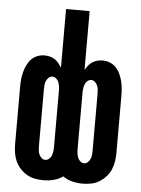

<svg xmlns="http://www.w3.org/2000/svg" viewBox="-53 -777 606 827"><g transform="rotate(5 250.0 -363.5)"><path d="M166 8Q147 8 128.5 4.5Q110 1 94 -8.5Q78 -18 65 -32Q52 -46 44.5 -63Q37 -80 34 -98.5Q31 -117 31 -136V-384Q31 -400 32.5 -416Q34 -432 38 -447.5Q42 -463 49 -478Q56 -493 67 -504.5Q78 -516 93 -522Q108 -528 125 -528Q136 -528 147.5 -525Q159 -522 168.5 -516Q178 -510 185.5 -500.5Q193 -491 199 -481V-735H301V-481Q307 -491 314.5 -500.5Q322 -510 331.5 -516Q341 -522 352.5 -525Q364 -528 375 -528Q392 -528 407 -522Q422 -516 433 -504.5Q444 -493 451 -478Q458 -463 462 -447.5Q466 -432 467.5 -416Q469 -400 469 -384V-136Q469 -117 466 -98.5Q463 -80 455.5 -63Q448 -46 435 -32Q422 -18 406 -8.5Q390 1 371.5 4.5Q353 8 334 8Q312 8 290 2.5Q268 -3 250 -16Q232 -3 210 2.5Q188 8 166 8ZM334 -80Q343 -80 350 -86.5Q357 -93 360.5 -101Q364 -109 365 -118Q366 -127 366 -136V-384Q366 -393 365 -402Q364 -411 360.5 -419Q357 -427 350 -433.5Q343 -440 334 -440Q325 -440 317.5 -433.5Q310 -427 307 -419Q304 -411 302.5 -402Q301 -393 301 -384V-136Q301 -127 302.5 -118Q304 -109 307 -101Q310 -93 317.5 -86.5Q325 -80 334 -80ZM166 -80Q175 -80 182.5 -86.5Q190 -93 193 -101Q196 -109 197.5 -118Q199 -127 199 -136V-384Q199 -393 197.5 -402Q196 -411 193 -419Q190 -427 182.5 -433.5Q175 -440 166 -440Q157 -440 150 -433.5Q143 -427 139.5 -419Q136 -411 135 -402Q134 -393 134 -384V-136Q134 -127 135 -118Q136 -109 139.5 -101Q143 -93 150 -86.5Q157 -80 166 -80Z"/></g></svg>

Font: Iosevka Custom
Style: Bold
Weight: 700
Monospace: yes
Designer: Belleve Invis
Foundry: Belleve Invis
Version: Version 30.3.3; ttfautohint (v1.8.3)